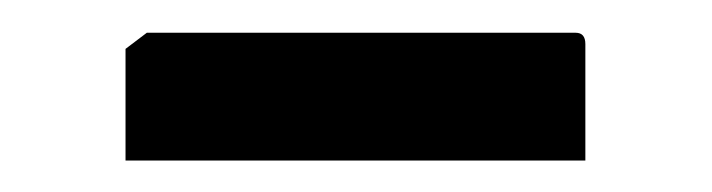

<svg xmlns="http://www.w3.org/2000/svg" viewBox="-20 -350 441 119"><path d="M57.8 -250.5V-319.7L71 -329.7H336.8Q342.8 -329.7 342.8 -322.7V-250.5Z"/></svg>

Font: Kreon Light
Style: Regular
Weight: 300
Designer: Julia Petretta
Foundry: Julia Petretta and Eli Heuer
Version: Version 2.002